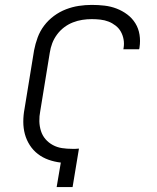

<svg xmlns="http://www.w3.org/2000/svg" viewBox="-20 -763 640 783"><path d="M211 0 228 -100Q202 -103 178 -111.5Q154 -120 134.5 -135Q115 -150 101.5 -171Q88 -192 81.5 -216Q75 -240 75 -266.5Q75 -293 80 -319L119 -558Q124 -584 133.5 -610Q143 -636 160 -658.5Q177 -681 200 -698Q223 -715 249 -725Q275 -735 301.5 -739Q328 -743 354 -743Q381 -743 406.5 -740Q432 -737 455.5 -728Q479 -719 499 -704Q519 -689 532 -668Q545 -647 549 -621.5Q553 -596 549 -570Q549 -568 548.5 -566Q548 -564 547 -562H483Q483 -563 483.5 -564.5Q484 -566 484 -567Q487 -585 484 -602Q481 -619 473 -633.5Q465 -648 451.5 -658.5Q438 -669 422.5 -675Q407 -681 389.5 -683Q372 -685 354 -685Q335 -685 315.5 -682Q296 -679 277 -671.5Q258 -664 241.5 -651.5Q225 -639 212.5 -622Q200 -605 193 -586.5Q186 -568 183 -548L144 -309Q140 -289 140.5 -268.5Q141 -248 147 -229Q153 -210 165.5 -195.5Q178 -181 195.5 -171.5Q213 -162 233 -159Q253 -156 274 -156Q281 -156 288 -156Q295 -156 302 -157L276 0Z"/></svg>

Font: Iosevka Curly Light Extended
Style: Italic
Weight: 300
Width: 7
Italic angle: -9°
Monospace: yes
Designer: Belleve Invis
Foundry: Belleve Invis
Version: Version 11.1.0; ttfautohint (v1.8.3)